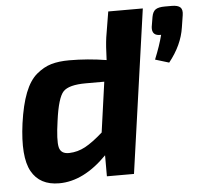

<svg xmlns="http://www.w3.org/2000/svg" viewBox="-51 -753 861 819"><g transform="rotate(-5 379.0 -344.0)"><path d="M442 -700H590L491 0H375V-90Q275 12 170 12Q87 12 52 -51Q17 -114 36 -256Q47 -335 67 -386Q87 -437 117.5 -462.5Q148 -488 180.5 -497.5Q213 -507 258 -507Q337 -507 417 -494Q419 -556 424 -591ZM684 -700H714Q740 -700 750.5 -690Q761 -680 757 -656L749 -605Q738 -530 682 -460L623 -478Q647 -537 658 -581Q637 -580 628 -589.5Q619 -599 621 -618L628 -660Q632 -683 644.5 -691.5Q657 -700 684 -700ZM399 -403H320Q247 -403 223 -377.5Q199 -352 186 -254Q174 -171 181 -141.5Q188 -112 224 -113Q260 -114 292.5 -131.5Q325 -149 369 -188Z"/></g></svg>

Font: Exo 2.0
Style: Bold Italic
Weight: 700
Italic angle: -8°
Designer: Natanael Gama
Version: Version 1.001;PS 001.001;hotconv 1.0.70;makeotf.lib2.5.58329